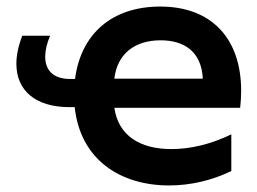

<svg xmlns="http://www.w3.org/2000/svg" viewBox="-20 -560 784 586"><path d="M192 -233H208C225 -72 348 6 496 6C561 6 626 -9 686 -38V-150C622 -119 560 -105 503 -105C406 -105 341 -147 329 -231H713C715 -249 716 -266 716 -283C716 -441 627 -540 469 -540C322 -540 227 -457 209 -319H194C142 -319 118 -346 118 -387C118 -406 123 -428 133 -451H48C36 -420 30 -391 30 -365C30 -284 88 -233 192 -233ZM599 -320H329C338 -398 394 -437 470 -437C544 -437 595 -401 599 -320Z"/></svg>

Font: Chess Sans SemiBold
Style: Regular
Weight: 600
Designer: Wolf Bōese
Foundry: Wolf Bōese
Version: Version 7.223;Glyphs 3.3 (3306)